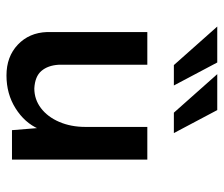

<svg xmlns="http://www.w3.org/2000/svg" viewBox="-69 -605 691 593"><g transform="rotate(90 276.5 -308.5)"><path d="M213 17Q155 17 118 -18Q81 -53 79 -108V-418H180V-144Q182 -111 199 -91Q216 -71 253 -69Q287 -69 314 -89.5Q341 -110 356.5 -146Q372 -182 372 -227V-418H473V0H382L374 -98L378 -82Q359 -39 314.5 -11Q270 17 213 17ZM62 -634H173L244 -500H181ZM209 -634H320L391 -500H328Z"/></g></svg>

Font: Reem Kufi Fun
Style: Regular
Weight: 400
Designer: Khaled Hosny
Version: Version 1.005